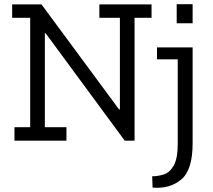

<svg xmlns="http://www.w3.org/2000/svg" viewBox="-20 -671 1014 916"><path d="M823 -560V-651H899V-560ZM703 -586H622V0H575L198 -512H194V-64H297V0H49V-64H124V-586H38V-650H178L548 -149H552V-586H454V-650H703ZM899 13Q899 140 844.5 185.5Q790 231 708 224L706 170Q734 170 762 161Q790 152 809 118.5Q828 85 828 13V-388H729V-445H899Z"/></svg>

Font: Zilla Slab
Style: Regular
Weight: 400
Designer: Typotheque.com
Foundry: Typotheque type foundry
Version: Version 1.1; 2017; ttfautohint (v1.6)